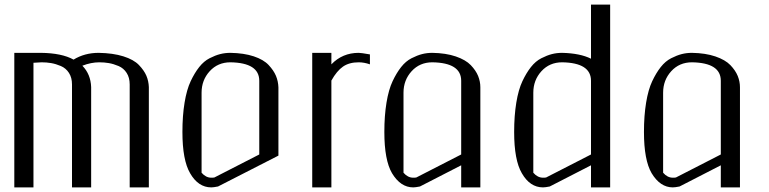

<svg xmlns="http://www.w3.org/2000/svg" viewBox="-20 -812 3331 832"><path d="M42 -583H157.2Q248 -582 298.8 -553.7Q346.7 -583 407.2 -583Q469.7 -582 514.6 -567.9Q559.6 -553.7 582 -530.3Q604.5 -506.8 614.3 -483.9Q624 -460.9 625 -434.6V0H542V-446.3Q542 -475.6 528.8 -496.1Q515.6 -516.6 493.7 -525.9Q471.7 -535.2 451.7 -538.6Q431.6 -542 410.2 -542Q375 -542 336.9 -527.3Q373 -490.2 375 -434.6V0H292V-446.3Q292 -475.6 278.8 -496.1Q265.6 -516.6 243.7 -525.9Q221.7 -535.2 201.7 -538.6Q181.6 -542 160.2 -542Q158.2 -542 125 -540V0H42Z M978.5 -542Q923.8 -542 888.7 -503.4Q853.5 -464.8 853.5 -410.2V-63.5Q872.1 -42 895.5 -42Q905.3 -42 909.2 -43L1103.5 -142.6V-461.9Q1103.5 -540 978.5 -542ZM978.5 -583Q1037.1 -582 1079.6 -567.9Q1122.1 -553.7 1144 -530.3Q1166 -506.8 1175.8 -483.4Q1185.5 -460 1186.5 -433.6V-137.7L924.8 -3.9Q905.3 0 895.5 0Q838.9 0 803.7 -61.5Q770.5 -118.2 770.5 -240.2Q770.5 -310.5 779.8 -367.2Q789.1 -423.8 806.2 -460Q823.2 -496.1 843.3 -521.5Q863.3 -546.9 888.2 -559.6Q913.1 -572.3 934.1 -577.6Q955.1 -583 978.5 -583Z M1333 -583H1416V-533.2Q1463.9 -583 1534.2 -583Q1544.9 -583 1583 -576.2V-533.2Q1557.6 -542 1534.2 -542Q1493.2 -542 1466.3 -523.4Q1439.5 -504.9 1416 -462.9V0H1333Z M1853.5 -583Q1912.1 -582 1955.1 -567.4Q1998 -552.7 2020 -529.8Q2042 -506.8 2051.8 -482.9Q2061.5 -459 2061.5 -433.6V0H1978.5V-95.7L1799.8 -3.9Q1780.3 0 1770.5 0Q1715.8 0 1678.7 -61.5Q1645.5 -118.2 1645.5 -240.2Q1645.5 -310.5 1654.8 -367.2Q1664.1 -423.8 1681.2 -460Q1698.2 -496.1 1718.3 -521.5Q1738.3 -546.9 1763.2 -559.6Q1788.1 -572.3 1809.1 -577.6Q1830.1 -583 1853.5 -583ZM1853.5 -542Q1798.8 -542 1763.7 -503.4Q1728.5 -464.8 1728.5 -410.2V-63.5Q1747.1 -42 1770.5 -42Q1780.3 -42 1784.2 -43L1978.5 -142.6V-461.9Q1978.5 -540 1853.5 -542Z M2541 -461.9Q2541 -540 2416 -542Q2361.3 -542 2326.2 -503.4Q2291 -464.8 2291 -410.2V-63.5Q2309.6 -42 2333 -42Q2342.8 -42 2346.7 -43L2541 -142.6ZM2541 -792H2624V0H2541V-95.7L2362.3 -3.9Q2342.8 0 2333 0Q2276.4 0 2241.2 -61.5Q2208 -118.2 2208 -240.2Q2208 -310.5 2217.3 -367.2Q2226.6 -423.8 2243.7 -460Q2260.7 -496.1 2280.8 -521.5Q2300.8 -546.9 2325.7 -559.6Q2350.6 -572.3 2371.6 -577.6Q2392.6 -583 2416 -583Q2494.1 -581.1 2541 -557.6Z M2978.5 -583Q3037.1 -582 3080.1 -567.4Q3123 -552.7 3145 -529.8Q3167 -506.8 3176.8 -482.9Q3186.5 -459 3186.5 -433.6V0H3103.5V-95.7L2924.8 -3.9Q2905.3 0 2895.5 0Q2840.8 0 2803.7 -61.5Q2770.5 -118.2 2770.5 -240.2Q2770.5 -310.5 2779.8 -367.2Q2789.1 -423.8 2806.2 -460Q2823.2 -496.1 2843.3 -521.5Q2863.3 -546.9 2888.2 -559.6Q2913.1 -572.3 2934.1 -577.6Q2955.1 -583 2978.5 -583ZM2978.5 -542Q2923.8 -542 2888.7 -503.4Q2853.5 -464.8 2853.5 -410.2V-63.5Q2872.1 -42 2895.5 -42Q2905.3 -42 2909.2 -43L3103.5 -142.6V-461.9Q3103.5 -540 2978.5 -542Z"/></svg>

Font: wanta
Style: Medium
Weight: 500
Version: Version 0.91